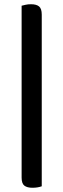

<svg xmlns="http://www.w3.org/2000/svg" viewBox="-20 -702 299 906"><path d="M177 177Q158 184 133 184Q108 184 95 174Q82 164 82 136V-675Q90 -677 101 -679.5Q112 -682 126 -682Q152 -682 164.5 -671.5Q177 -661 177 -633Z"/></svg>

Font: Baloo 2 Latin Medium
Style: Regular
Weight: 500
Designer: Sarang Kulkarni and Ek Type
Foundry: Ek Type
Version: Version 1.001